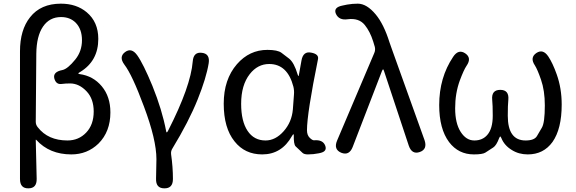

<svg xmlns="http://www.w3.org/2000/svg" viewBox="-20 -829 3140 1047"><path d="M135 198Q89 199 89 147V-549Q89 -666 144 -735Q202 -809 312 -809Q397 -809 453 -762Q516 -709 516 -617Q516 -497 418 -437Q407 -431 407 -428.5Q407 -426 414 -425Q488 -415 535 -358.5Q582 -302 582 -216Q582 -111 517 -46Q456 13 369 13Q250 13 178 -66Q175 -70 175 -65L180 146Q181 198 135 198ZM348 -63Q409 -63 450 -106Q491 -149 491 -221Q491 -289 453 -330Q412 -374 362 -374Q338 -374 314 -371Q285 -368 276 -402Q268 -437 320 -447Q349 -453 391 -505Q427 -550 427 -610Q427 -670 393 -705Q362 -736 313 -736Q250 -736 214.5 -684Q179 -632 178 -536L175 -165Q175 -148 186 -135Q242 -63 348 -63Z M876 198Q829 198 831 145L832 91Q833 65 833 39Q833 -67 765 -248Q701 -421 658 -477Q627 -519 662 -545Q697 -571 728 -528Q761 -482 811 -361Q864 -230 886 -114Q887 -107 889.5 -107Q892 -107 897 -117Q1020 -358 1031 -494Q1035 -547 1081 -541Q1126 -536 1118 -484Q1105 -404 1058 -287Q1010 -167 920 -19Q911 -5 913 12Q923 82 923 147Q923 199 876 198Z M1410 13Q1315 13 1259 -58Q1200 -131 1200 -263.5Q1200 -396 1272 -479Q1340 -557 1438 -557Q1494 -557 1515 -541Q1536 -525 1557 -509Q1584 -487 1603 -423Q1606 -414 1607.5 -414Q1609 -414 1610 -421L1624 -499Q1633 -551 1677 -542Q1720 -534 1714 -506Q1654 -210 1654 -119Q1654 -92 1669 -77.5Q1684 -63 1693 -64Q1740 -68 1753 -36Q1766 -4 1727 5L1718 7Q1689 13 1659 13Q1638 13 1629 4Q1611 -14 1592 -31Q1581 -42 1582 -92Q1582 -97 1580 -97Q1578 -97 1572 -87Q1516 13 1410 13ZM1428 -63Q1482 -63 1526.5 -113Q1571 -163 1577 -232L1583 -313Q1585 -335 1580 -356Q1548 -480 1448 -480Q1385 -480 1342 -425Q1295 -365 1295 -263Q1295 -168 1330 -115.5Q1365 -63 1428 -63Z M1903 -27Q1884 21 1841 4Q1798 -14 1818 -62L2021 -540Q2028 -556 2024 -573Q2022 -579 2015 -603Q1998 -657 1969 -693Q1937 -732 1876 -724Q1829 -717 1812 -753Q1796 -789 1849 -799L1873 -804Q1902 -809 1931 -809Q1980 -809 2029 -750Q2073 -697 2104 -598Q2112 -574 2121 -550L2295 -65Q2312 -15 2269 0Q2226 15 2209 -35L2074 -442Q2071 -451 2069 -451Q2067 -451 2063 -442Z M2564 13Q2480 13 2429 -54Q2375 -126 2375 -256Q2375 -406 2451 -519Q2480 -563 2517 -538Q2554 -513 2524 -470Q2509 -448 2487 -389Q2462 -320 2462 -238.5Q2462 -157 2492 -110Q2522 -63 2566.5 -63Q2611 -63 2637 -93Q2667 -127 2667 -198Q2667 -257 2664 -285Q2659 -339 2708 -339Q2757 -339 2752 -285Q2749 -257 2749 -198Q2749 -63 2846 -63Q2894 -63 2908 -87Q2921 -110 2935 -133Q2951 -160 2951 -254Q2951 -335 2930 -395Q2911 -450 2897 -472Q2868 -515 2905 -540Q2941 -564 2970 -521Q2994 -485 3016 -423Q3043 -347 3043 -259Q3043 -126 2993 -55Q2944 13 2858 13Q2809 13 2771 -11Q2730 -36 2714 -76Q2710 -85 2708 -85Q2706 -85 2702 -76Q2687 -36 2670 -25Q2648 -11 2627 3Q2612 13 2564 13Z"/></svg>

Font: Resource Han Rounded HK
Style: Regular
Weight: 400
Designer: Cyano Hao (round all glyphs); Ryoko NISHIZUKA  (kana, bopomofo & ideographs); Paul D. Hunt (Latin, Greek & Cyrillic); Sa
Foundry: Cyano Hao
Version: 0.990